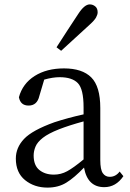

<svg xmlns="http://www.w3.org/2000/svg" viewBox="-20 -839 592 873"><path d="M258 -608 237 -624Q287 -702 336 -776Q364 -819 388 -819Q402 -819 413 -810Q424 -801 424 -783Q424 -773 417 -760Q410 -747 389 -728Q326 -670 258 -608ZM360 -114V-287Q294 -269 248 -251Q200 -232 175 -212.5Q150 -193 141.5 -172.5Q133 -152 133 -132Q133 -87 159 -66Q185 -45 225 -45Q257 -45 285.5 -60.5Q314 -76 360 -114ZM524 -59 541 -38Q507 12 454 12Q378 12 362 -77Q318 -31 281.5 -8.5Q245 14 196 14Q136 14 94 -20Q52 -54 52 -118Q52 -168 89.5 -207.5Q127 -247 227 -283Q288 -303 360 -319V-351Q360 -434 334 -461Q308 -488 251 -488Q220 -488 181 -477L159 -403Q149 -359 110 -359Q73 -359 66 -397Q83 -459 137.5 -493.5Q192 -528 271 -528Q354 -528 395 -487Q436 -446 436 -348V-111Q436 -68 447.5 -51.5Q459 -35 479 -35Q506 -35 524 -59Z"/></svg>

Font: Han-Nom Khai
Style: Regular
Weight: 400
Version: Version 1.200;June 22, 2023;FontCreator 14.0.0.2814 64-bit